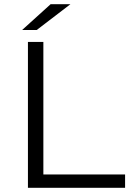

<svg xmlns="http://www.w3.org/2000/svg" viewBox="-20 -901 629 921"><path d="M114 0V-700H188V-64H580V0ZM86 -757 223 -881H318L156 -757Z"/></svg>

Font: Modern
Style: Small
Weight: 400
Designer: Julieta Ulanovsky
Foundry: Julieta Ulanovsky
Version: Version 8.000